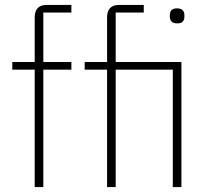

<svg xmlns="http://www.w3.org/2000/svg" viewBox="-20 -760 858 780"><path d="M30 -477V-508H121V-689Q121 -740 170 -740H270V-709H156V-508H270V-477H156V0H121V-477ZM324 -477V-508H415V-689Q415 -740 464 -740H564V-709H450V-508H717V0H682V-477H450V0H415V-477ZM700 -665Q684 -665 677 -672.5Q670 -680 670 -691V-700Q670 -711 676.5 -718.5Q683 -726 699 -726Q715 -726 722 -718.5Q729 -711 729 -700V-691Q729 -680 722.5 -672.5Q716 -665 700 -665Z"/></svg>

Font: IBM Plex Sans KR ExtLt
Style: Regular
Weight: 200
Designer: Mike Abbink; Paul van der Laan; Pieter van Rosmalen; Wujin Sim; Chorong Kim; Dohee Lee;
Foundry: Sandoll Inc.
Version: Version 1.002